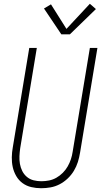

<svg xmlns="http://www.w3.org/2000/svg" viewBox="-20 -989 540 1017"><path d="M198 8Q171 8 145.5 2Q120 -4 99.5 -19Q79 -34 66 -56.5Q53 -79 47.5 -104Q42 -129 42.5 -156Q43 -183 48 -210L135 -735H175L87 -204Q84 -183 83 -162Q82 -141 85.5 -121Q89 -101 98 -83Q107 -65 122.5 -52Q138 -39 158 -34Q178 -29 199 -29Q219 -29 239.5 -33Q260 -37 278.5 -47.5Q297 -58 312.5 -73.5Q328 -89 338.5 -107.5Q349 -126 355.5 -145.5Q362 -165 365 -186L456 -735H496L404 -180Q400 -155 392.5 -131Q385 -107 371.5 -84.5Q358 -62 338.5 -43.5Q319 -25 296 -13Q273 -1 248 3.5Q223 8 198 8ZM305 -807 213 -944 250 -966 332 -836 456 -969 488 -941 350 -807Z"/></svg>

Font: Iosevka Curly XLtObl
Style: Regular
Weight: 200
Italic angle: -9°
Monospace: yes
Designer: Belleve Invis
Foundry: Belleve Invis
Version: Version 11.1.0; ttfautohint (v1.8.3)